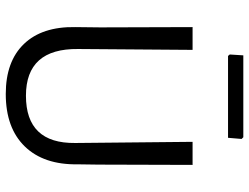

<svg xmlns="http://www.w3.org/2000/svg" viewBox="-119 -738 864 666"><g transform="rotate(90 313.0 -405.0)"><path d="M456 -817 462 -811 458 -764H174L169 -770L172 -817ZM552 -641 551 -315 550 -243Q552 -125 488 -59Q424 7 306 7Q193 7 132.5 -56Q72 -119 74 -234L75 -321L74 -641H153L150 -244Q148 -63 312 -63Q478 -63 476 -234L472 -641Z"/></g></svg>

Font: Alegreya Sans SC
Style: Regular
Weight: 400
Designer: Juan Pablo del Peral
Foundry: Huerta Tipografica
Version: Version 2.007